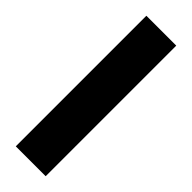

<svg xmlns="http://www.w3.org/2000/svg" viewBox="-239 -714 728 728"><g transform="rotate(45 125.0 -350.0)"><path d="M44.9 -700.2H205.1V0H44.9Z"/></g></svg>

Font: TASA Explorer
Style: Regular
Weight: 900
Designer: Weizhong Zhang
Foundry: Local Remote
Version: Version 1.000;Glyphs 3.1.2 (3151)